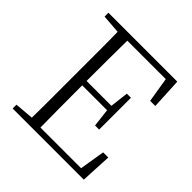

<svg xmlns="http://www.w3.org/2000/svg" viewBox="-189 -874 1025 1025"><g transform="rotate(45 323.0 -361.5)"><path d="M56 0V-29L188 -40H198V0ZM162 0Q164 -83 164 -166Q164 -249 164 -333V-390Q164 -474 164 -557.5Q164 -641 162 -723H233Q232 -641 231.5 -556Q231 -471 231 -377V-357Q231 -255 231.5 -169Q232 -83 233 0ZM198 0V-33H569L536 -11L563 -176H602L593 0ZM198 -350V-383H436V-350ZM431 -247 418 -358V-379L431 -487H462V-247ZM56 -694V-723H198V-684H188ZM546 -548 519 -714 553 -689H198V-723H576L585 -548Z"/></g></svg>

Font: Noto Serif JP
Style: Regular
Weight: 200
Designer: Ryoko NISHIZUKA 西塚涼子 (kana & ideographs); Frank Grießhammer (Latin, Greek & Cyrillic); Wenlong ZHANG 张文龙 (bopomofo); San
Foundry: Adobe
Version: Version 2.001;hotconv 1.1.0;makeotfexe 2.6.0